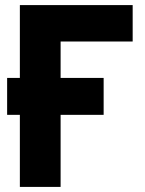

<svg xmlns="http://www.w3.org/2000/svg" viewBox="-20 -734 570 754"><path d="M58 0V-283H8V-428H58V-714H501V-571H218V-428H387V-283H218V0Z"/></svg>

Font: Noto Sans Mono Condensed Black
Style: Regular
Weight: 900
Width: 3
Designer: Monotype Design Team
Foundry: Monotype Imaging Inc.
Version: Version 2.014